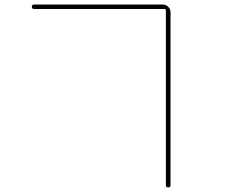

<svg xmlns="http://www.w3.org/2000/svg" viewBox="-20 -770 1040 845"><path d="M129.9 -730.5Q120.1 -730.5 120.1 -740.2Q120.1 -750 129.9 -750H695.3Q710 -750 720.2 -740.2Q730.5 -730.5 730.5 -714.8V44.9Q730.5 54.7 720.2 54.7Q710 54.7 710 44.9V-724.6Q710 -729.5 705.1 -730.5Z"/></svg>

Font: Rounded-X Mgen+ 1m thin
Style: Regular
Weight: 100
Designer: [Source Han Sans]
Ryoko NISHIZUKA  (kana & ideographs); Paul D. Hunt (Latin, Greek & Cyrillic); Wenlong ZHANG  (bopomofo
Version: Version 1.059.20150602